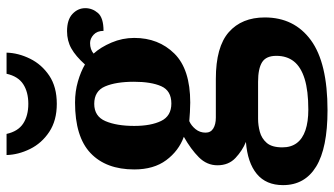

<svg xmlns="http://www.w3.org/2000/svg" viewBox="-242 -562 1043 600"><g transform="rotate(-90 280.0 -261.5)"><path d="M236 240Q118 240 60 204.5Q2 169 2 101Q2 48 37 19Q72 -10 137 -15Q110 -26 87 -47.5Q64 -69 64 -104Q64 -137 89 -162Q114 -187 153 -209Q109 -225 80 -264Q51 -303 51 -364Q51 -452 102 -500.5Q153 -549 260 -549Q295 -549 326 -540Q357 -531 379 -518Q405 -547 429 -560.5Q453 -574 483 -574Q519 -574 537 -557Q555 -540 555 -517Q555 -495 540 -477.5Q525 -460 484 -460Q484 -480 472 -491Q460 -502 446 -502Q426 -502 413 -491Q433 -469 447.5 -435Q462 -401 462 -364Q462 -288 413 -238.5Q364 -189 260 -189Q249 -189 230 -190Q211 -191 202 -192Q188 -186 177 -172.5Q166 -159 166 -141Q166 -125 179 -117Q192 -109 213 -109H334Q434 -109 480 -68.5Q526 -28 526 44Q526 136 455 188Q384 240 236 240ZM238 180Q297 180 334 168.5Q371 157 388.5 135Q406 113 406 80Q406 48 386 35.5Q366 23 325 23H209Q189 23 168.5 28.5Q148 34 134 50Q120 66 120 99Q120 126 133.5 144Q147 162 173.5 171Q200 180 238 180ZM257 -248Q297 -248 311 -279.5Q325 -311 325 -365Q325 -421 310.5 -455Q296 -489 256 -489Q217 -489 202 -454Q187 -419 187 -364Q187 -312 202.5 -280Q218 -248 257 -248ZM255.9 -606Q204 -606 168.5 -629.5Q133 -653 115 -689.5Q97 -726 96 -763H162Q170 -727 194.5 -711Q219 -695 256 -695Q293 -695 317.5 -711Q342 -727 350 -763H416Q415 -726 397 -689.5Q379 -653 344 -629.5Q309 -606 255.9 -606Z"/></g></svg>

Font: Noto Naskh Arabic UI
Style: Regular
Weight: 400
Designer: Monotype Design Team, David Williams, Mohamad Dakak and Nizar Qandah
Foundry: Monotype Imaging Inc.
Version: Version 2.014